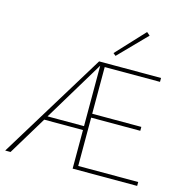

<svg xmlns="http://www.w3.org/2000/svg" viewBox="-126 -1023 1122 1144"><g transform="rotate(15 434.5 -450.5)"><path d="M821 -24V0H423V-238H184L40 0H7L410 -658H792V-634H451V-346H754V-322H451V-24ZM423 -262V-635L198 -262ZM480 -728 641 -901 661 -884 496 -715Z"/></g></svg>

Font: Ysabeau Extralight
Style: Regular
Weight: 200
Designer: Christian Thalmann (Catharsis Fonts)
Version: Version 0.003